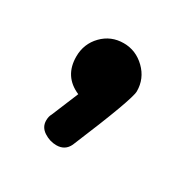

<svg xmlns="http://www.w3.org/2000/svg" viewBox="-67 -174 319 327"><g transform="rotate(30 92.5 -10.0)"><path d="M92 -114Q116 -114 134 -96.5Q152 -79 152 -54Q152 -38 103 79Q96 94 79 94Q66 94 54.5 86.5Q43 79 43 66Q43 58 46 53L68 0Q33 -15 33 -54Q33 -79 50 -96.5Q67 -114 92 -114Z"/></g></svg>

Font: Dosis
Style: SemiBold
Weight: 600
Designer: Edgar Tolentino, Pablo Impallari, Igino Marini
Foundry: Edgar Tolentino, Pablo Impallari, Igino Marini
Version: Version 1.007